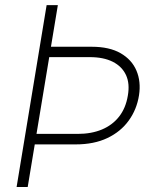

<svg xmlns="http://www.w3.org/2000/svg" viewBox="-20 -748 634 768"><path d="M166.5 -727.5H211.4L90.8 0H46.4ZM160.2 -561H346.7Q417.5 -561 462.4 -535.2Q507.3 -509.3 525.9 -465.3Q544.4 -421.4 536.1 -367.2Q527.3 -310.5 495.1 -265.9Q462.9 -221.2 409.4 -195.8Q356 -170.4 282.7 -170.4H95.7L103.5 -212.4H290.5Q345.7 -212.4 387.7 -230Q429.7 -247.6 456.3 -281.5Q482.9 -315.4 491.2 -364.7Q500 -413.6 483.9 -448Q467.8 -482.4 430.9 -501Q394 -519.5 338.9 -519.5H152.8Z"/></svg>

Font: Inter 18pt ExtraLight
Style: Italic
Weight: 250
Italic angle: -9.3988°
Designer: Rasmus Andersson
Foundry: rsms
Version: Version 4.001;git-66647c0bb